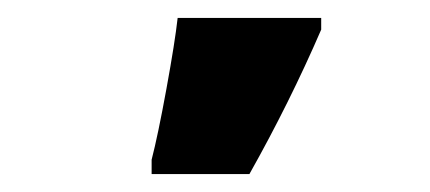

<svg xmlns="http://www.w3.org/2000/svg" viewBox="-20 -800 479 214"><path d="M149 -622Q156 -649 165.5 -701Q175 -753 178 -780H338V-767Q303 -686 258 -606H149Z"/></svg>

Font: Noto Sans Display Black Narrow
Style: Regular
Weight: 900
Width: 4
Designer: Monotype Design team
Foundry: Monotype Imaging Inc.
Version: Version 1.000